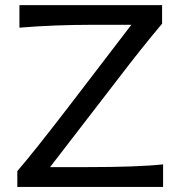

<svg xmlns="http://www.w3.org/2000/svg" viewBox="-20 -733 711 753"><path d="M176.3 -77.6H319.8Q521 -77.6 619.6 -88.4V0H47.9V-62Q109.4 -132.8 248 -313L495.1 -635.7H336.9Q193.4 -635.7 56.2 -624.5V-712.9H615.7V-640.1Q539.6 -550.3 434.1 -412.1Z"/></svg>

Font: Commissioner Flair
Style: Regular
Weight: 400
Designer: Kostas Bartsokas
Foundry: Kostas Bartsokas
Version: Version 1.000